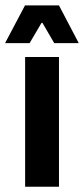

<svg xmlns="http://www.w3.org/2000/svg" viewBox="-38 -706 317 726"><path d="M57 0V-490.5H185V0ZM56.5 -685.5H185L259 -544.5V-543H167L122.5 -619.5H119L74 -543H-18V-544.5Z"/></svg>

Font: Anek Gurmukhi SemiBold
Style: Regular
Weight: 600
Designer: Sarang Kulkarni (Gurmukhi), Yesha Goshar (Latin)
Foundry: Ek Type
Version: Version 1.003